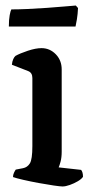

<svg xmlns="http://www.w3.org/2000/svg" viewBox="-20 -674 333 694"><path d="M206 0Q198 0 174 -3.5Q150 -7 120 -12.5Q90 -18 64 -24Q38 -30 27 -34Q27 -42 30.5 -49.5Q34 -57 37 -61L63 -66Q79 -69 88 -83.5Q97 -98 97 -146V-392Q97 -411 82 -417L23 -440Q24 -452 28 -460.5Q32 -469 36 -472Q52 -481 80.5 -490.5Q109 -500 130 -500Q160 -500 181.5 -478Q203 -456 203 -423V-126Q203 -105 199 -90Q195 -75 192 -69L273 -60Q276 -57 278 -50.5Q280 -44 280 -35Q275 -27 261.5 -19Q248 -11 232.5 -5.5Q217 0 206 0ZM12 -578Q12 -603 15 -619Q18 -635 21 -640Q46 -640 80 -641.5Q114 -643 149 -645.5Q184 -648 212 -650.5Q240 -653 254 -654L262 -645Q261 -623 258 -604.5Q255 -586 253 -578Z"/></svg>

Font: Texturina 72pt SemiBold
Style: Regular
Weight: 600
Designer: Guillermo Torres Carreño
Foundry: Omnibus-Type
Version: Version 1.002; ttfautohint (v1.8.3)